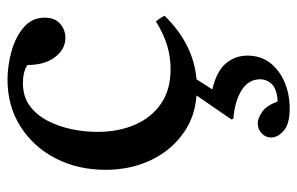

<svg xmlns="http://www.w3.org/2000/svg" viewBox="-160 -372 791 511"><g transform="rotate(-90 235.5 -116.5)"><path d="M434 -97Q444 -85 449 -74Q374 3 280 11L253 53Q303 65 323 90Q343 115 343 146Q343 182 323.5 207Q304 232 272 245.5Q240 259 202 259Q161 259 143 243Q125 227 125 210Q125 195 136 184.5Q147 174 163 174Q176 174 193 185.5Q210 197 221 227Q254 225 267 211.5Q280 198 280 180Q280 150 251.5 131.5Q223 113 175 109L173 104L237 11Q182 7 141 -21Q92 -54 65.5 -109Q39 -164 39 -231Q39 -304 69 -363Q99 -422 153.5 -457Q208 -492 279 -492Q316 -492 354 -481.5Q392 -471 418 -449Q444 -427 444 -393Q444 -366 428 -352Q412 -338 390 -338Q360 -338 339 -365.5Q318 -393 318 -439Q300 -451 270 -451Q234 -451 209.5 -433Q185 -415 169.5 -385Q154 -355 147 -320.5Q140 -286 140 -253Q140 -197 159 -153Q178 -109 215 -83.5Q252 -58 307 -58Q339 -58 369.5 -67Q400 -76 434 -97Z"/></g></svg>

Font: Tiro Gurmukhi
Style: Regular
Weight: 400
Designer: Gurmukhi: John Hudson & Fiona Ross. Latin: John Hudson.
Foundry: Tiro Typeworks Ltd.
Version: Version 1.52